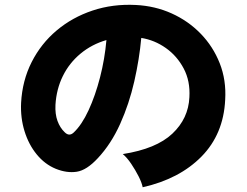

<svg xmlns="http://www.w3.org/2000/svg" viewBox="-20 -768 1040 810"><path d="M582 22Q578 2 564.5 -24.5Q551 -51 533.5 -77Q516 -103 498 -118Q639 -140 707 -204Q775 -268 779 -358Q783 -426 755 -479Q727 -532 679.5 -565.5Q632 -599 576 -608Q568 -519 546.5 -424.5Q525 -330 487 -245.5Q449 -161 393 -101Q346 -50 304 -43.5Q262 -37 215 -56Q169 -75 135 -116.5Q101 -158 83.5 -214.5Q66 -271 69 -334Q74 -428 113.5 -506Q153 -584 219 -639.5Q285 -695 370.5 -723.5Q456 -752 553 -747Q634 -743 704 -711.5Q774 -680 826.5 -626Q879 -572 907 -501Q935 -430 930 -347Q923 -202 830 -107.5Q737 -13 582 22ZM291 -209Q325 -241 353.5 -302.5Q382 -364 402 -441.5Q422 -519 429 -599Q367 -581 319.5 -541.5Q272 -502 245 -447Q218 -392 214 -326Q212 -287 222.5 -258Q233 -229 253 -210Q272 -191 291 -209Z"/></svg>

Font: Zen Kaku Gothic New Black
Style: Regular
Weight: 900
Designer: Yoshimichi Ohira
Foundry: Positype
Version: Version 1.001